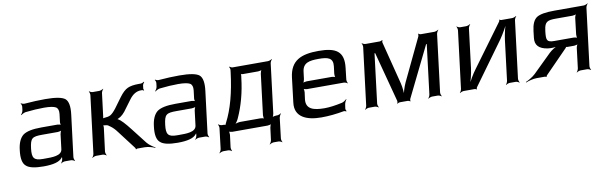

<svg xmlns="http://www.w3.org/2000/svg" viewBox="-44 -908 4633 1466"><g transform="rotate(-10 2272.5 -175.0)"><path d="M462 -20 502 -342C510 -404 503 -445 481 -465C459 -484 408 -494 327 -494C279 -494 225 -492 167 -487C158 -486 143 -491 139 -495L136 -492C141 -488 145 -475 144 -467L141 -442C140 -430 131 -414 124 -408L127 -405C133 -411 150 -420 162 -422C215 -428 263 -431 306 -431C351 -431 381 -426 397 -417C412 -408 418 -390 415 -363L408 -306C406 -297 408 -280 413 -275L415 -277C411 -282 394 -286 385 -286H260C191 -286 144 -276 117 -256C91 -235 74 -198 68 -144C60 -82 68 -41 92 -21C114 0 159 10 226 10C303 10 350 -3 371 -30C373 -34 379 -38 380 -41L376 -42C376 -39 377 -31 376 -27L375 -20C374 -11 367 4 361 9L363 11C368 6 384 0 393 0H440C449 0 463 6 468 11L470 9C466 4 461 -11 462 -20ZM155 -141C165 -220 178 -230 259 -230H378C387 -230 405 -234 410 -239L409 -241C403 -236 397 -219 396 -210L382 -96C376 -45 300 -47 248 -47H230C159 -47 147 -71 155 -141Z M635 0H685C694 0 708 6 713 11L715 9C711 4 706 -11 707 -20L730 -201C731 -209 730 -223 727 -227L724 -224C727 -220 740 -217 747 -217C763 -216 765 -213 784 -199C799 -188 815 -172 831 -150L940 -7C942 -5 942 1 942 3L945 4C946 3 952 0 954 0H1011C1038 0 1073 10 1091 19L1092 15C1075 7 1046 -13 1030 -33L939 -150C898 -203 868 -235 849 -245C845 -247 840 -250 837 -250L836 -246C840 -246 847 -249 851 -251C874 -260 898 -282 922 -318L968 -380C994 -415 1024 -433 1058 -433H1068C1072 -433 1078 -429 1079 -427L1083 -430C1081 -432 1078 -438 1078 -443L1081 -467C1082 -475 1090 -487 1094 -491L1092 -494C1087 -490 1074 -484 1066 -484H1049C1012 -484 984 -479 964 -470C942 -460 921 -440 898 -409L840 -330C822 -307 807 -292 794 -285C782 -279 768 -276 750 -275C744 -275 735 -273 731 -270L734 -267C737 -270 740 -281 740 -287L762 -464C763 -473 771 -488 777 -493L775 -495C769 -490 753 -484 744 -484H694C685 -484 671 -490 667 -495L665 -493C669 -488 673 -473 672 -464L617 -20C616 -11 609 4 603 9L605 11C610 6 626 0 635 0Z M1502 -20 1542 -342C1550 -404 1543 -445 1521 -465C1499 -484 1448 -494 1367 -494C1319 -494 1265 -492 1207 -487C1198 -486 1183 -491 1179 -495L1176 -492C1181 -488 1185 -475 1184 -467L1181 -442C1180 -430 1171 -414 1164 -408L1167 -405C1173 -411 1190 -420 1202 -422C1255 -428 1303 -431 1346 -431C1391 -431 1421 -426 1437 -417C1452 -408 1458 -390 1455 -363L1448 -306C1446 -297 1448 -280 1453 -275L1455 -277C1451 -282 1434 -286 1425 -286H1300C1231 -286 1184 -276 1157 -256C1131 -235 1114 -198 1108 -144C1100 -82 1108 -41 1132 -21C1154 0 1199 10 1266 10C1343 10 1390 -3 1411 -30C1413 -34 1419 -38 1420 -41L1416 -42C1416 -39 1417 -31 1416 -27L1415 -20C1414 -11 1407 4 1401 9L1403 11C1408 6 1424 0 1433 0H1480C1489 0 1503 6 1508 11L1510 9C1506 4 1501 -11 1502 -20ZM1195 -141C1205 -220 1218 -230 1299 -230H1418C1427 -230 1445 -234 1450 -239L1449 -241C1443 -236 1437 -219 1436 -210L1422 -96C1416 -45 1340 -47 1288 -47H1270C1199 -47 1187 -71 1195 -141Z M1921 -64H1765C1749 -64 1725 -58 1715 -51L1717 -48C1727 -55 1743 -78 1749 -93C1789 -180 1817 -281 1830 -395L1832 -408C1833 -413 1832 -425 1830 -428L1826 -425C1829 -422 1841 -420 1847 -420H1965C1974 -420 1991 -424 1997 -429L1995 -431C1989 -426 1983 -409 1982 -400L1943 -84C1942 -75 1944 -58 1949 -53L1951 -55C1946 -60 1930 -64 1921 -64ZM1757 -450C1738 -294 1704 -170 1656 -78C1653 -73 1647 -60 1649 -56L1653 -58C1651 -61 1640 -64 1635 -64H1622C1613 -64 1599 -70 1594 -75L1592 -73C1596 -68 1601 -53 1599 -44L1580 114C1579 123 1571 138 1565 143L1567 145C1573 140 1589 134 1598 134H1635C1644 134 1658 140 1662 145L1664 143C1660 138 1656 123 1657 114L1669 20C1670 11 1668 -6 1663 -11L1661 -9C1665 -4 1682 0 1691 0H1964C1973 0 1990 -4 1996 -9L1994 -11C1989 -6 1983 11 1982 20L1970 114C1969 123 1961 138 1955 143L1957 145C1963 140 1979 134 1988 134H2025C2034 134 2048 140 2052 145L2054 143C2050 138 2046 123 2047 114L2066 -44C2068 -53 2075 -68 2081 -73L2079 -75C2074 -70 2058 -64 2049 -64H2041C2032 -64 2014 -60 2009 -55L2011 -53C2016 -58 2022 -75 2023 -84L2070 -464C2071 -473 2079 -488 2085 -493L2083 -495C2077 -490 2061 -484 2052 -484H1778C1770 -484 1759 -490 1756 -494L1752 -491C1756 -487 1760 -475 1759 -467L1757 -450Z M2446 -494C2309 -494 2227 -458 2211 -329L2188 -138C2174 -28 2266 10 2380 10C2437 10 2496 4 2555 -7C2561 -8 2571 -5 2574 -2L2577 -5C2574 -8 2570 -20 2571 -26L2575 -53C2576 -66 2585 -85 2592 -93L2590 -95C2583 -88 2566 -76 2554 -73C2499 -61 2454 -55 2416 -55C2331 -55 2271 -72 2280 -149L2287 -202C2288 -211 2286 -228 2282 -233L2279 -231C2284 -226 2300 -222 2309 -222H2594C2603 -222 2618 -216 2622 -211L2624 -213C2620 -218 2616 -233 2617 -242L2627 -329C2643 -458 2579 -494 2446 -494ZM2436 -434C2508 -434 2549 -423 2541 -357L2534 -301C2533 -292 2535 -275 2539 -270L2541 -272C2537 -277 2521 -281 2512 -281H2317C2308 -281 2290 -277 2284 -272L2286 -270C2292 -275 2298 -292 2299 -301L2306 -357C2314 -425 2363 -434 2436 -434Z M3305 -20 3360 -464C3361 -473 3369 -488 3375 -493L3373 -495C3367 -490 3351 -484 3342 -484H3236C3231 -484 3222 -488 3220 -492L3217 -490C3219 -486 3218 -476 3216 -471L3059 -142C3044 -109 3030 -64 3028 -39H3032C3034 -64 3030 -109 3022 -141L2938 -471C2936 -476 2939 -486 2941 -489L2938 -492C2936 -488 2925 -484 2920 -484H2809C2800 -484 2786 -490 2782 -495L2780 -493C2784 -488 2788 -473 2787 -464L2732 -20C2731 -11 2724 4 2718 9L2720 11C2725 6 2741 0 2750 0H2795C2804 0 2818 6 2823 11L2825 9C2821 4 2816 -11 2817 -20L2864 -402H2869L2972 -13C2973 -8 2971 2 2968 5L2971 8C2974 4 2984 0 2989 0H3052C3057 0 3067 4 3068 8L3071 5C3070 2 3070 -8 3073 -13L3264 -402H3269L3222 -20C3221 -11 3214 4 3208 9L3210 11C3215 6 3231 0 3240 0H3283C3292 0 3306 6 3311 11L3313 9C3309 4 3304 -11 3305 -20Z M3589 -10 3827 -338C3855 -378 3886 -433 3900 -467L3896 -468C3882 -434 3868 -374 3862 -328L3824 -20C3823 -11 3816 4 3810 9L3812 11C3817 6 3833 0 3842 0H3887C3896 0 3910 6 3915 11L3917 9C3913 4 3908 -11 3909 -20L3964 -464C3965 -473 3973 -488 3979 -493L3977 -495C3971 -490 3955 -484 3946 -484H3860C3857 -484 3850 -487 3849 -490L3846 -488C3847 -485 3845 -478 3842 -474L3606 -153C3577 -115 3546 -61 3533 -28L3536 -27C3550 -60 3564 -118 3570 -164L3607 -464C3608 -473 3616 -488 3622 -493L3620 -495C3614 -490 3598 -484 3589 -484H3544C3535 -484 3521 -490 3517 -495L3515 -493C3519 -488 3523 -473 3522 -464L3467 -20C3466 -11 3459 4 3453 9L3455 11C3460 6 3476 0 3485 0H3571C3574 0 3582 3 3582 6L3586 4C3585 1 3587 -7 3589 -10Z M4131 -7 4307 -187C4309 -189 4315 -197 4314 -198L4311 -197C4311 -195 4321 -194 4323 -194H4375C4384 -194 4401 -198 4407 -203L4405 -205C4400 -200 4393 -183 4392 -174L4373 -20C4372 -11 4365 4 4359 9L4361 11C4366 6 4382 0 4391 0H4441C4450 0 4464 6 4469 11L4471 9C4467 4 4462 -11 4463 -20L4518 -464C4519 -473 4527 -488 4533 -493L4531 -495C4525 -490 4509 -484 4500 -484H4272C4205 -484 4160 -476 4135 -460C4110 -443 4095 -410 4089 -359L4083 -307C4076 -251 4106 -219 4172 -209C4196 -205 4234 -207 4252 -213V-216C4233 -211 4202 -191 4183 -173L4040 -33C4019 -13 3984 7 3964 15L3966 19C3986 10 4023 0 4050 0H4115C4117 0 4123 3 4124 4L4127 3C4127 1 4129 -5 4131 -7ZM4274 -422H4403C4412 -422 4429 -426 4435 -431L4433 -433C4428 -428 4421 -411 4420 -402L4405 -276C4404 -267 4406 -250 4410 -245L4412 -247C4408 -252 4391 -256 4382 -256H4232C4174 -256 4170 -273 4177 -337L4179 -351C4187 -413 4208 -422 4274 -422Z"/></g></svg>

Font: Gamestation Storm Oblique 
Style: Italic
Weight: 400
Designer: Jonas Hecksher
Foundry: Jonas Hecksher, Playtypeª, e-types AS
Version: Version 1.003